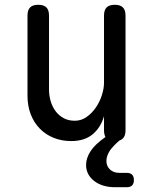

<svg xmlns="http://www.w3.org/2000/svg" viewBox="-20 -580 640 803"><path d="M510 143Q525 143 532.5 150.5Q540 158 540 173Q540 188 532.5 195.5Q525 203 510 203H462Q407 203 373.5 176.5Q340 150 340 110Q340 81 359 52Q377 24 421 -7Q415 -18 415 -35V-94Q401 -46 367 -18Q333 10 278 10Q238 10 204.5 -3.5Q171 -17 146.5 -42Q122 -67 108.5 -102Q95 -137 95 -180V-515Q95 -538 106 -549Q117 -560 140 -560Q163 -560 174 -549Q185 -538 185 -515V-206Q185 -180 192 -156.5Q199 -133 212.5 -115Q226 -97 246 -86Q266 -75 293 -75Q320 -75 342.5 -91Q365 -107 381 -130.5Q397 -154 406 -182Q415 -210 415 -234V-515Q415 -538 426 -549Q437 -560 460 -560Q483 -560 494 -549Q505 -538 505 -515V-35Q505 -12 494 -1Q488 5 479 8Q453 31 440 49Q425 72 425 93Q425 115 440 129Q455 143 480 143Z"/></svg>

Font: Maple Mono Normal
Style: Regular
Weight: 400
Monospace: yes
Designer: subframe7536
Version: Version 7.000